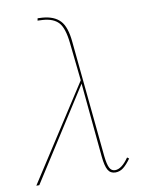

<svg xmlns="http://www.w3.org/2000/svg" viewBox="-82 -769 623 829"><g transform="rotate(-10 230.0 -354.0)"><path d="M425 -46Q407 -21 391.5 -9Q376 3 357 3Q335 3 324.5 -15Q314 -33 310 -74L279 -400L23 0H10L278 -415L260 -582Q253 -648 230.5 -672.5Q208 -697 161 -700L139 -701L141 -711L162 -710Q213 -706 239 -678.5Q265 -651 271 -583L321 -75Q325 -38 333 -22.5Q341 -7 357 -7Q386 -7 417 -52Z"/></g></svg>

Font: Ysabeau Hairline
Style: Italic
Weight: 100
Italic angle: -12°
Designer: Christian Thalmann (Catharsis Fonts)
Version: Version 0.003